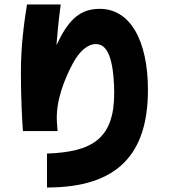

<svg xmlns="http://www.w3.org/2000/svg" viewBox="-20 -752 751 854"><path d="M189 -69V82C502 82 638 -65 638 -352C638 -572 558 -724 407 -712C328 -706 281 -657 231 -551C240 -656 245 -696 250 -732H100C86 -644 73 -545 73 -431C73 -314 78 -225 82 -169H236L233 -211C228 -303 265 -396 303 -468C332 -523 369 -556 407 -556C438 -556 458 -533 471 -490C484 -447 488 -382 488 -338C488 -134 389 -76 189 -69Z"/></svg>

Font: コーポレート・ロゴ ver3 Bold
Style: Regular
Weight: 700
Designer: [KANA_main] LOGOTYPE.JP [Source Han Sans] Ryoko NISHIZUKA 西塚涼子 (kana, bopomofo & ideographs); Paul D. Hunt (Latin, Greek
Version: Version 12.001;FEAKit 1.0